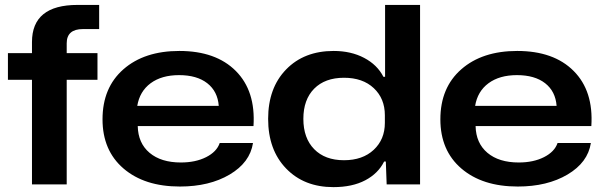

<svg xmlns="http://www.w3.org/2000/svg" viewBox="-20 -749 2452 780"><path d="M109.9 0V-424.8H12.2V-533.2H109.9V-578.1Q109.9 -729 294.9 -729H382.8V-630.9H316.9Q251 -630.9 251 -573.2V-533.2H376V-424.8H251V0Z M710.9 8.8Q566.9 8.8 481.7 -64.5Q396.5 -137.7 396.5 -264.2Q396.5 -393.1 481.4 -467.5Q566.4 -542 708.5 -542Q856.9 -542 938 -460.7Q1019 -379.4 1009.8 -236.8H539.6Q541 -167.5 587.6 -128.2Q634.3 -88.9 714.8 -88.9Q774.4 -88.9 817.4 -110.6Q860.4 -132.3 872.6 -168H1007.8Q995.6 -88.9 913.1 -40Q830.6 8.8 710.9 8.8ZM537.6 -318.8H868.7Q864.3 -377.9 822 -410.9Q779.8 -443.8 707.5 -443.8Q636.7 -443.8 592 -410.9Q547.4 -377.9 537.6 -318.8Z M1334.5 11.2Q1215.3 11.2 1142.3 -64.5Q1069.3 -140.1 1069.3 -266.1Q1069.3 -391.6 1142.3 -466.8Q1215.3 -542 1335.4 -542Q1405.8 -542 1459.2 -513.9Q1512.7 -485.8 1537.6 -437H1544.4V-729H1686.5V0H1550.8L1547.4 -92.8H1540.5Q1516.6 -44.4 1463.9 -16.6Q1411.1 11.2 1334.5 11.2ZM1377.4 -98.1Q1453.1 -98.1 1498.3 -140.4Q1543.5 -182.6 1543.5 -250V-280.8Q1543.5 -348.6 1498.5 -390.9Q1453.6 -433.1 1377.4 -433.1Q1300.3 -433.1 1256.3 -388.7Q1212.4 -344.2 1212.4 -266.1Q1212.4 -188 1256.3 -143.1Q1300.3 -98.1 1377.4 -98.1Z M2083.5 8.8Q1939.5 8.8 1854.2 -64.5Q1769 -137.7 1769 -264.2Q1769 -393.1 1854 -467.5Q1939 -542 2081.1 -542Q2229.5 -542 2310.5 -460.7Q2391.6 -379.4 2382.3 -236.8H1912.1Q1913.6 -167.5 1960.2 -128.2Q2006.8 -88.9 2087.4 -88.9Q2147 -88.9 2189.9 -110.6Q2232.9 -132.3 2245.1 -168H2380.4Q2368.2 -88.9 2285.6 -40Q2203.1 8.8 2083.5 8.8ZM1910.2 -318.8H2241.2Q2236.8 -377.9 2194.6 -410.9Q2152.3 -443.8 2080.1 -443.8Q2009.3 -443.8 1964.6 -410.9Q1919.9 -377.9 1910.2 -318.8Z"/></svg>

Font: Lumene Sans Expanded
Style: Bold
Weight: 600
Width: 7
Designer: Deni Anggara
Version: Version 1.003;Glyphs 3.1.2 (3151)